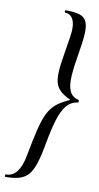

<svg xmlns="http://www.w3.org/2000/svg" viewBox="-118 -767 476 926"><g transform="rotate(10 120.0 -304.0)"><path d="M125 -725Q169 -725 193.5 -717.5Q218 -710 228 -689Q238 -668 236 -629.5Q234 -591 223 -528Q212 -465 209 -418.5Q206 -372 217.5 -345Q229 -318 262 -310Q264 -310 264 -303.5Q264 -297 262 -297Q227 -293 205.5 -266Q184 -239 170 -192Q156 -145 144 -79Q133 -16 120.5 23Q108 62 90 82Q72 102 45 109.5Q18 117 -21 117Q-24 117 -24 111Q-24 105 -21 105Q12 105 33 77.5Q54 50 63 -1Q78 -81 90.5 -132.5Q103 -184 118.5 -215Q134 -246 158.5 -266Q183 -286 223 -303Q184 -321 166 -341.5Q148 -362 145 -394Q142 -426 149.5 -477Q157 -528 170 -607Q178 -658 165.5 -685.5Q153 -713 125 -713Q123 -713 123 -719Q123 -725 125 -725Z"/></g></svg>

Font: Cormorant Garamond Light Medium
Style: Italic
Weight: 500
Italic angle: -10°
Version: Version 4.001